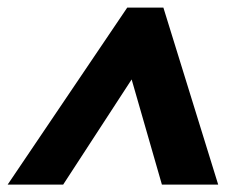

<svg xmlns="http://www.w3.org/2000/svg" viewBox="-90 -738 632 508"><path d="M487.3 -249.5H338.4L258.3 -527.8L77.1 -249.5H-69.8L246.6 -717.8H342.3Z"/></svg>

Font: Open Sans Hebrew Condensed Extra Bold
Style: Italic
Weight: 800
Width: 3
Italic angle: -12°
Foundry: Ascender Corporation, Yanek Iontef
Version: Version 2.001;PS 002.001;hotconv 1.0.70;makeotf.lib2.5.58329